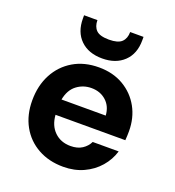

<svg xmlns="http://www.w3.org/2000/svg" viewBox="-135 -841 872 959"><g transform="rotate(20 301.0 -361.5)"><path d="M308 12Q232 12 173.5 -20.5Q115 -53 82.5 -111.5Q50 -170 50 -247Q50 -326 82 -386.5Q114 -447 172 -481.5Q230 -516 308 -516Q383 -516 439 -483Q495 -450 526 -394Q557 -338 557 -267Q557 -256 556.5 -244Q556 -232 555 -219H184Q188 -163 221.5 -130.5Q255 -98 307 -98Q344 -98 368.5 -114Q393 -130 405 -155H543Q529 -108 496 -70Q463 -32 415 -10Q367 12 308 12ZM308 -406Q264 -406 230 -380Q196 -354 186 -301H421Q418 -349 386.5 -377.5Q355 -406 308 -406ZM306 -563Q233 -563 190.5 -604.5Q148 -646 148 -718V-735H219Q219 -701 238 -682Q257 -663 306 -663Q354 -663 373.5 -682Q393 -701 393 -735H464V-717Q464 -645 421 -604Q378 -563 306 -563Z"/></g></svg>

Font: DM Sans
Style: Bold
Weight: 700
Designer: Colophon Foundry, Jonny Pinhorn
Foundry: Colophon Foundry
Version: Version 4.004; ttfautohint (v1.8.4.7-5d5b)